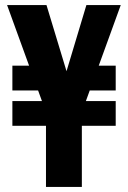

<svg xmlns="http://www.w3.org/2000/svg" viewBox="-20 -740 506 760"><path d="M162 0V-296L8 -720H164L290 -304H197L322 -720H458L304 -296V0ZM29 -242V-340H438V-242ZM202 -382H29V-480H179ZM310 -480H438V-382H279Z"/></svg>

Font: Instrument Sans Condensed
Style: Bold
Weight: 700
Width: 3
Designer: Rodrigo Fuenzalida
Foundry: fragTYPE
Version: Version 1.000;gftools[0.9.28]